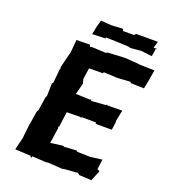

<svg xmlns="http://www.w3.org/2000/svg" viewBox="-156 -980 964 1097"><g transform="rotate(20 326.0 -431.0)"><path d="M127 -437 125 -358 120 -349 107 -265 101 -258 87 -169V-174L77 -85L59 -10L147 -6L151 -7L161 5L165 -6L248 -1L263 -3L351 3L359 0L442 -6L453 3L528 7L549 -45L554 -54L545 -63H539L547 -125L475 -116L398 -118L389 -124L317 -119L309 -123L234 -113L248 -207L245 -219L250 -215L263 -310L347 -311L352 -306V-313L440 -312V-306L448 -304H539L546 -355L544 -359L558 -427L469 -426L464 -429L459 -425L372 -418L368 -429L365 -423L276 -426L294 -495C291 -504 290 -512 287 -521L297 -589L371 -590L377 -588L385 -597L465 -593L547 -598L549 -592L555 -591L631 -589L642 -646L652 -706L561 -708L559 -709L468 -716V-715H453L367 -710L355 -705L273 -709L260 -706L255 -718L174 -717L167 -637L163 -624L142 -540L145 -531L142 -530L133 -441C131 -440 129 -438 127 -437ZM610 -777 616 -815 614 -819 625 -826H603L615 -866H482L474 -856H407L402 -868L331 -864L268 -869L256 -826L247 -779L327 -782V-788L399 -786L468 -783L463 -784L479 -779L544 -785Z"/></g></svg>

Font: Asimov Print
Style: DIt
Weight: 250
Width: 0
Designer: Google
Version: Version 2.000980: 2014